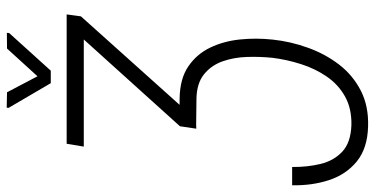

<svg xmlns="http://www.w3.org/2000/svg" viewBox="-302 -636 1141 585"><g transform="rotate(-90 268.5 -343.5)"><path d="M-3.4 -23.9H52.2Q51.8 22.5 61.5 62.7Q71.3 103 98.9 128.9Q126.5 154.8 180.2 156.7Q230.5 157.7 267.1 137.2Q303.7 116.7 327.9 81.3Q352.1 45.9 365.7 2.9Q379.4 -40 384.8 -83.5Q388.7 -121.1 387.5 -161.4Q386.2 -201.7 374 -236.1Q361.8 -270.5 334.5 -292.5Q307.1 -314.5 260.3 -315.4L175.8 -316.4L185.1 -367.2L261.7 -366.7Q321.3 -365.7 358.6 -340.3Q396 -314.9 415.8 -273.9Q435.5 -232.9 440.7 -183.3Q445.8 -133.8 440.4 -83.5Q434.6 -28.3 415.5 24.4Q396.5 77.1 364.3 119.1Q332 161.1 284.9 185.3Q237.8 209.5 175.3 207.5Q108.9 205.6 69.1 173.1Q29.3 140.6 12.2 88.4Q-4.9 36.1 -3.4 -23.9ZM511.2 -667.5 196.8 -316.9 168.9 -315.9 176.3 -365.7 487.8 -710.9H517.1ZM496.1 -710.9 485.8 -658.7H114.3L123 -710.9ZM279.8 -892.6 328.6 -799.8 413.1 -892.6 460.9 -893.1 460.4 -886.2 345.7 -759.3H307.6L232.4 -887.7L232.9 -893.6Z"/></g></svg>

Font: Roboto Condensed Light
Style: Italic
Weight: 300
Italic angle: -12°
Designer: Christian Robertson
Foundry: Google
Version: Version 3.0; 2020